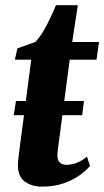

<svg xmlns="http://www.w3.org/2000/svg" viewBox="-20 -703 398 734"><path d="M32.5 -262.5 41 -317H301L294 -262.5ZM208.5 -186.5Q206 -168 204 -153.8Q202 -139.5 200.8 -128.2Q199.5 -117 199.5 -108Q199.5 -90.5 208.5 -81.8Q217.5 -73 233.5 -73Q255.5 -73 275.2 -81.2Q295 -89.5 312.5 -104.5L324 -68.5Q309 -50.5 283.2 -32.2Q257.5 -14 222 -1.8Q186.5 10.5 140 10.5Q101.5 10.5 74.5 -9.2Q47.5 -29 48.5 -75Q48.5 -78.5 49 -85Q49.5 -91.5 51 -103.5Q52.5 -115.5 55 -135.5Q57.5 -155.5 61.5 -186L99.5 -475H37L46.5 -518L114.5 -542.5Q128.5 -555.5 143.2 -579.8Q158 -604 171.2 -632Q184.5 -660 194 -683H277.5L256 -542.5H358.5L349 -475H246.5Z"/></svg>

Font: Merriweather 48pt ExtraBold
Style: Italic
Weight: 800
Italic angle: -7.8°
Version: Version 2.101